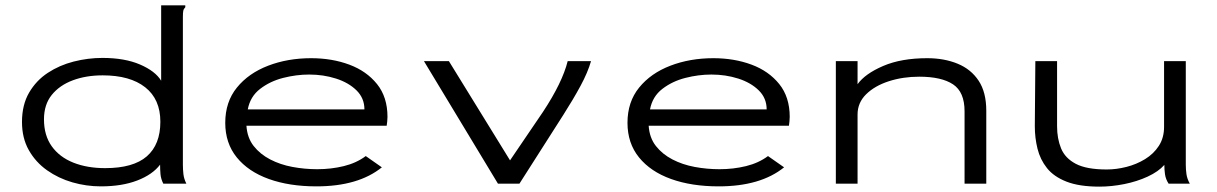

<svg xmlns="http://www.w3.org/2000/svg" viewBox="-20 -685 4540 716"><path d="M356 10Q302 10 250 -5Q198 -20 155.5 -50Q113 -80 87.5 -125Q62 -170 62 -230Q62 -294 88.5 -339.5Q115 -385 158.5 -413.5Q202 -442 255 -455.5Q308 -469 362 -469Q445 -469 502 -444.5Q559 -420 581 -384V-665H671V-658Q665 -652 663.5 -645Q662 -638 662 -621V-71Q662 -53 664 -35.5Q666 -18 675 0H589Q580 -18 578.5 -35.5Q577 -53 577 -71Q549 -34 492 -12Q435 10 356 10ZM372 -58Q477 -58 527.5 -102Q578 -146 578 -231Q578 -315 521.5 -359.5Q465 -404 363 -404Q301 -404 251.5 -385.5Q202 -367 173 -331Q144 -295 144 -240Q144 -180 173 -139.5Q202 -99 253.5 -78.5Q305 -58 372 -58Z M1160 10Q1059 10 982.5 -17.5Q906 -45 863 -98Q820 -151 820 -227Q820 -305 863.5 -358.5Q907 -412 980 -440Q1053 -468 1140 -468Q1218 -468 1282.5 -444Q1347 -420 1386 -371.5Q1425 -323 1425 -249Q1425 -240 1424 -232Q1423 -224 1422 -216H899Q902 -171 926 -140.5Q950 -110 987.5 -90.5Q1025 -71 1070.5 -62.5Q1116 -54 1163 -54Q1215 -54 1262 -65.5Q1309 -77 1344 -103L1404 -61Q1316 10 1160 10ZM904 -277H1339Q1339 -319 1309.5 -348Q1280 -377 1233 -392Q1186 -407 1133 -407Q1085 -407 1036 -394.5Q987 -382 950 -353.5Q913 -325 904 -277Z M1837 0 1561 -457H1654L1882 -87L2005 -268Q2077 -377 2097 -457H2184Q2172 -415 2145 -365Q2118 -315 2081 -257L1917 0Z M2660 10Q2559 10 2482.5 -17.5Q2406 -45 2363 -98Q2320 -151 2320 -227Q2320 -305 2363.5 -358.5Q2407 -412 2480 -440Q2553 -468 2640 -468Q2718 -468 2782.5 -444Q2847 -420 2886 -371.5Q2925 -323 2925 -249Q2925 -240 2924 -232Q2923 -224 2922 -216H2399Q2402 -171 2426 -140.5Q2450 -110 2487.5 -90.5Q2525 -71 2570.5 -62.5Q2616 -54 2663 -54Q2715 -54 2762 -65.5Q2809 -77 2844 -103L2904 -61Q2816 10 2660 10ZM2404 -277H2839Q2839 -319 2809.5 -348Q2780 -377 2733 -392Q2686 -407 2633 -407Q2585 -407 2536 -394.5Q2487 -382 2450 -353.5Q2413 -325 2404 -277Z M3097 0V-457H3178V-371Q3206 -410 3273.5 -439Q3341 -468 3438 -468Q3501 -468 3551 -447.5Q3601 -427 3629.5 -384Q3658 -341 3658 -272V0H3577V-270Q3577 -342 3534 -370.5Q3491 -399 3408 -399Q3347 -399 3294.5 -382Q3242 -365 3210 -333.5Q3178 -302 3178 -258V0Z M4080 11Q4005 11 3957.5 -7.5Q3910 -26 3884.5 -58Q3859 -90 3849 -130.5Q3839 -171 3839 -214L3841 -457H3922V-214Q3922 -168 3937 -131.5Q3952 -95 3992 -74Q4032 -53 4107 -53Q4143 -53 4180.5 -62.5Q4218 -72 4250 -91.5Q4282 -111 4301.5 -141Q4321 -171 4321 -212V-457H4402V-71Q4402 -53 4404.5 -35.5Q4407 -18 4417 0H4338Q4327 -17 4324.5 -35Q4322 -53 4322 -70Q4300 -45 4260 -26.5Q4220 -8 4172.5 1.5Q4125 11 4080 11Z"/></svg>

Font: Inconsolata ExtraExpanded
Style: Regular
Weight: 400
Width: 8
Monospace: yes
Designer: Raph Levien, Cyreal, Brenton Simpson
Foundry: Raph Levien, Cyreal, Google
Version: Version 3.000; ttfautohint (v1.8.2.53-6de2)